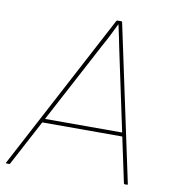

<svg xmlns="http://www.w3.org/2000/svg" viewBox="-94 -721 698 786"><g transform="rotate(10 255.0 -327.5)"><path d="M-15 0Q-16 0 -17 -1Q-18 -2 -17 -3L326 -651Q328 -655 331 -655H347Q350 -655 351 -652L489 -4Q490 -1 488.5 -0.5Q487 0 485 0H477Q474 0 473 -3L357 -549Q353 -572 348 -594Q343 -616 338 -640H337Q326 -617 314 -593Q302 -569 289 -546L0 -2Q-1 -1 -1.5 -0.5Q-2 0 -4 0ZM93 -191 102 -207H433L436 -191Z"/></g></svg>

Font: Sofia Sans Hairline
Style: Italic
Weight: 1
Italic angle: -9°
Designer: Botio Nikoltchev, Ani Petrova
Foundry: lettersoup
Version: Version 4.102